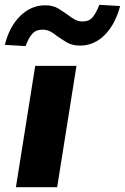

<svg xmlns="http://www.w3.org/2000/svg" viewBox="-23 -776 518 796"><path d="M43 0 123 -503H294L214 0ZM83 -585 -3 -590Q16 -666 61 -710Q106 -754 164 -754Q197 -754 219 -740.5Q241 -727 260 -713Q273 -703 287.5 -695Q302 -687 319 -687Q347 -687 361.5 -705Q376 -723 389 -756L475 -751Q455 -675 411 -631Q367 -587 309 -587Q276 -587 254.5 -600Q233 -613 214 -626Q200 -638 185.5 -645.5Q171 -653 153 -653Q126 -653 110.5 -635.5Q95 -618 83 -585Z"/></svg>

Font: Nunito Sans 7pt SemiExpanded ExtraBold
Style: Italic
Weight: 800
Width: 6
Italic angle: -9°
Designer: Vernon Adams
Foundry: Vernon Adams
Version: Version 3.101;gftools[0.9.27]